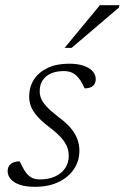

<svg xmlns="http://www.w3.org/2000/svg" viewBox="-20 -710 480 740"><path d="M56 -88Q61 -78.5 66.2 -67.5Q71.5 -56.5 81.5 -43Q91.5 -30 104.2 -24.2Q117 -18.5 134.5 -18.5Q167.5 -18.5 192.5 -30Q217.5 -41.5 231.2 -61.8Q245 -82 245 -109.5Q245 -127 238.8 -143.5Q232.5 -160 216.5 -178.5Q200.5 -197 170 -220Q140 -243 123 -262.5Q106 -282 99.2 -300.2Q92.5 -318.5 92.5 -337Q92.5 -375.5 111.2 -404Q130 -432.5 164.2 -448.5Q198.5 -464.5 245.5 -464.5Q280.5 -464.5 303.5 -456.2Q326.5 -448 337.8 -434.5Q349 -421 349 -405Q349 -394.5 344.2 -386.2Q339.5 -378 330 -373.8Q320.5 -369.5 306 -369.5Q302 -377.5 297 -388Q292 -398.5 282 -410.5Q272 -423 258.5 -429.5Q245 -436 226.5 -436Q182 -436 157.5 -415.2Q133 -394.5 133 -358Q133 -343 139.2 -328.5Q145.5 -314 161.8 -297Q178 -280 208 -257Q238.5 -234.5 255.2 -213.2Q272 -192 279 -171.2Q286 -150.5 286 -129.5Q286 -89.5 264.8 -58Q243.5 -26.5 205.2 -8.2Q167 10 115.5 10Q78 10 54.8 1.5Q31.5 -7 20.5 -20.8Q9.5 -34.5 9.5 -49.5Q9.5 -61.5 14.5 -70Q19.5 -78.5 29.8 -83.2Q40 -88 56 -88ZM229 -525.5 365 -690H440L438.5 -681L256 -525.5Z"/></svg>

Font: Newsreader Light
Style: Italic
Weight: 300
Italic angle: -17°
Designer: Hugues Gentile
Foundry: Production Type
Version: Version 1.003